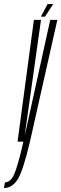

<svg xmlns="http://www.w3.org/2000/svg" viewBox="-102 -698 303 946"><path d="M-15.5 0H45.5L180.5 -600H145.5L20.5 -32.5H20L100 -600H65ZM-82.5 228.5Q-42 228.5 -15 185.8Q12 143 45.5 0L13.5 -1Q-15.5 126 -33.2 163.2Q-51 200.5 -77.5 200.5ZM99.5 -616H120L160 -678H132.5Z"/></svg>

Font: Anybody UltraCondensed ExtraLight
Style: Italic
Weight: 250
Width: 1
Italic angle: -10°
Version: Version 1.113;gftools[0.9.25]